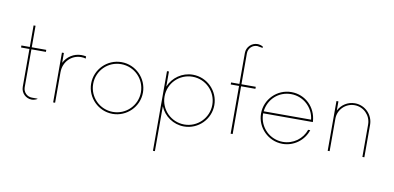

<svg xmlns="http://www.w3.org/2000/svg" viewBox="-85 -1000 3098 1508"><g transform="rotate(10 1464.0 -246.0)"><path d="M233.4 -380.9V-397H117.7V-568.8H102.1V-397H35.2V-380.9H102.1V-78.6C102.1 -30.8 140.6 7.8 188.5 7.8C201.7 7.8 221.7 2.4 231.9 -4.9V-7.8H188.5C148.4 -7.8 117.7 -39.1 117.7 -78.6V-380.9Z M358.4 0H374V-242.7C374 -327.1 436.5 -388.7 512.7 -388.7C526.4 -388.7 539.1 -387.2 550.3 -383.3V-400.9C538.6 -403.3 526.4 -404.8 512.7 -404.8C452.6 -404.8 399.4 -369.6 374 -318.4V-397H358.4Z M833 7.8C946.3 7.8 1039.6 -85 1039.6 -198.2C1039.6 -312 946.3 -404.8 833 -404.8C719.7 -404.8 626.5 -312 626.5 -198.2C626.5 -85 719.7 7.8 833 7.8ZM833 -7.8C727.5 -7.8 642.6 -92.8 642.6 -198.2C642.6 -304.2 727.5 -388.7 833 -388.7C938.5 -388.7 1023.4 -304.2 1023.4 -198.2C1023.4 -92.8 938.5 -7.8 833 -7.8Z M1402.3 -404.8C1316.9 -404.8 1243.2 -352.1 1211.9 -276.9V-397H1196.3V238.3H1211.9V-119.6C1243.2 -44.9 1316.9 7.8 1402.3 7.8C1516.1 7.8 1608.9 -85 1608.9 -198.2C1608.9 -312 1516.1 -404.8 1402.3 -404.8ZM1402.3 -7.8C1296.9 -7.8 1211.9 -92.8 1211.9 -198.2C1211.9 -304.2 1296.9 -388.7 1402.3 -388.7C1507.8 -388.7 1592.8 -304.2 1592.8 -198.2C1592.8 -92.8 1507.8 -7.8 1402.3 -7.8Z M1860.8 -714.4 1904.3 -707V-717.3C1894 -724.6 1874 -730 1860.8 -730C1813 -730 1773.9 -691.4 1773.9 -643.6V-397H1707.5V-380.9H1773.9V0H1790V-380.9H1904.3V-397H1790V-643.6C1790 -683.1 1820.8 -714.4 1860.8 -714.4Z M2393.6 -202.1V-208C2386.2 -320.8 2298.3 -404.8 2188 -404.8C2074.7 -404.8 1981.4 -312 1981.4 -198.2C1981.4 -85 2074.7 7.8 2188 7.8C2279.3 7.8 2357.9 -52.2 2384.8 -135.7H2368.2C2342.8 -61 2271.5 -7.8 2188 -7.8C2084 -7.8 2000 -90.3 1997.6 -194.3V-202.1ZM2188 -388.7C2286.6 -388.7 2366.7 -314.5 2377 -218.3H1999C2010.3 -316.4 2088.9 -388.7 2188 -388.7Z M2694.3 -404.8C2636.7 -404.8 2587.4 -371.6 2563.5 -323.7V-397H2547.9V0H2563.5V-258.8C2563.5 -331.1 2622.1 -389.6 2694.3 -389.6C2766.6 -389.6 2824.7 -331.1 2824.7 -258.8V0H2840.3V-258.8C2840.3 -338.9 2775.4 -404.8 2694.3 -404.8Z"/></g></svg>

Font: Now Thin
Style: Regular
Weight: 100
Designer: Alfredo Marco Pradil
Foundry: Alfredo Marco Pradil
Version: Version 1.200;hotconv 1.0.109;makeotfexe 2.5.65596